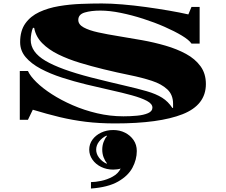

<svg xmlns="http://www.w3.org/2000/svg" viewBox="-20 -690 1301 1106"><path d="M644 21Q551 21 474 11.5Q397 2 324 -15.5Q251 -33 169 -58L141 0H94V-281H141Q154 -252 189.5 -217Q225 -182 278.5 -147.5Q332 -113 398.5 -84Q465 -55 539.5 -37.5Q614 -20 691 -20Q730 -20 768.5 -23.5Q807 -27 832.5 -38Q858 -49 858 -70Q858 -92 826 -109Q794 -126 739.5 -141Q685 -156 617 -171Q549 -186 477 -203.5Q405 -221 337 -243Q269 -265 214.5 -294Q160 -323 128 -360.5Q96 -398 96 -447Q96 -513 126 -555Q156 -597 206.5 -620.5Q257 -644 319 -654.5Q381 -665 445.5 -667.5Q510 -670 567 -670Q619 -670 685 -664.5Q751 -659 820 -649.5Q889 -640 953 -629Q1017 -618 1065 -607L1083 -650H1130V-439H1083Q1069 -460 1027.5 -485Q986 -510 928 -535.5Q870 -561 804.5 -582Q739 -603 675 -616Q611 -629 558 -629Q505 -629 468 -618Q431 -607 431 -575Q431 -549 462 -532Q493 -515 545.5 -503.5Q598 -492 663.5 -481.5Q729 -471 798.5 -458.5Q868 -446 933.5 -427Q999 -408 1051.5 -379.5Q1104 -351 1135 -308.5Q1166 -266 1166 -206Q1166 -85 1031.5 -32Q897 21 644 21ZM973 -68 977 -69V-92Q977 -144 944 -175Q911 -206 854.5 -224.5Q798 -243 726.5 -257.5Q655 -272 577 -291Q507 -308 439.5 -328.5Q372 -349 316 -376.5Q260 -404 223 -441.5Q186 -479 177 -529L170 -530Q164 -517 160.5 -497Q157 -477 157 -460Q157 -390 241.5 -340Q326 -290 504 -244Q615 -216 693.5 -198Q772 -180 825.5 -164.5Q879 -149 914 -127Q949 -105 973 -68ZM504 396V359Q528 359 562.5 352Q597 345 629 327.5Q661 310 675 281Q656 287 632 287Q594 287 562.5 271.5Q531 256 512.5 229.5Q494 203 494 172Q494 140 512.5 114.5Q531 89 562.5 74Q594 59 632 59Q670 59 700.5 74.5Q731 90 749.5 117Q768 144 768 180Q768 229 743 276Q718 323 660 356Q602 389 504 396ZM594 253 596 250Q584 236 576.5 215.5Q569 195 569 172Q569 149 576.5 128.5Q584 108 596 94L594 91Q568 103 551 125Q534 147 534 172Q534 197 551 219Q568 241 594 253Z"/></svg>

Font: Diplomata SC
Style: Regular
Weight: 400
Designer: Eduardo Rodriguez Tunni
Foundry: Eduardo Rodriguez Tunni
Version: Version 1.002; ttfautohint (v1.8.4.7-5d5b);gftools[0.9.23]